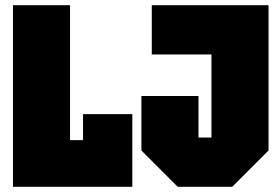

<svg xmlns="http://www.w3.org/2000/svg" viewBox="-20 -720 1080 740"><path d="M30 0V-700H250V-180H300V-280H490V0ZM525 -140V-350H745V-190H795V-510H565V-700H1015V-140L875 0H665Z"/></svg>

Font: Tektur Condensed Black
Style: Regular
Weight: 900
Width: 3
Designer: Adam Jagosz
Foundry: Adam Jagosz
Version: Version 1.005;gftools[0.9.30]